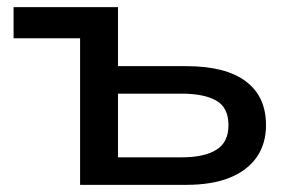

<svg xmlns="http://www.w3.org/2000/svg" viewBox="-20 -517 826 537"><path d="M204 0V-410H18V-497H310V-332H501Q611 -332 667.5 -289.5Q724 -247 724 -167Q724 -115 698 -77.5Q672 -40 622.5 -20Q573 0 501 0ZM310 -77H489Q551 -77 585 -98Q619 -119 619 -167Q619 -216 585 -235.5Q551 -255 489 -255H310Z"/></svg>

Font: Nunito Sans 7pt SemiExpanded Medium
Style: Regular
Weight: 500
Width: 6
Designer: Vernon Adams
Foundry: Vernon Adams
Version: Version 3.101;gftools[0.9.27]